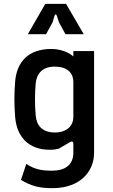

<svg xmlns="http://www.w3.org/2000/svg" viewBox="-20 -770 587 1000"><path d="M253 210C401 210 470 120 470 26V-504H362V-476C337 -499 292 -515 247 -515C129 -515 68 -449 59 -347C56 -311 55 -283 55 -253C55 -225 56 -196 59 -159C68 -56 130 10 239 10C260 10 271 8 285 5L343 -29C354 -36 362 -34 362 -20V26C362 88 319 119 252 119C192 119 160 111 117 84L89 167C143 199 184 210 253 210ZM265 -80C198 -80 170 -119 166 -168C161 -223 161 -280 166 -336C171 -385 199 -423 265 -423C329 -423 362 -392 362 -342V-162C362 -113 327 -80 265 -80ZM125 -592H220L254 -654L264 -688C267 -697 273 -697 276 -688L287 -654L321 -592H416L324 -750H216Z"/></svg>

Font: Finlandica Medium
Style: Regular
Weight: 500
Designer: Niklas Ekholm, Juho Hiilivirta, Jaakko Suomalainen
Foundry: Helsinki Type Studio
Version: Version 2.000;Glyphs 3.2 (3202)